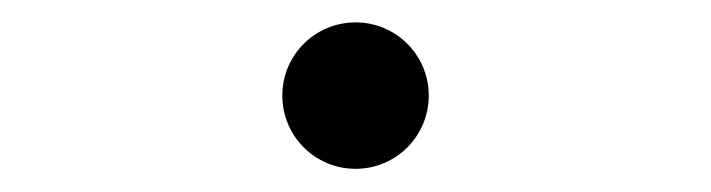

<svg xmlns="http://www.w3.org/2000/svg" viewBox="-20 -423 626 169"><path d="M293 -274.4C328.6 -274.4 357.4 -303.2 357.4 -338.9C357.4 -374.5 328.6 -403.3 293 -403.3C257.3 -403.3 228.5 -374.5 228.5 -338.9C228.5 -303.2 257.3 -274.4 293 -274.4Z"/></svg>

Font: Cascadia Code SemiLight
Style: Regular
Weight: 350
Monospace: yes
Designer: Aaron Bell
Foundry: Saja Typeworks
Version: Version 2404.023